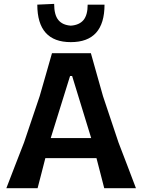

<svg xmlns="http://www.w3.org/2000/svg" viewBox="-20 -994 751 1014"><path d="M13.5 0Q36 -58 60.2 -121.2Q84.5 -184.5 107 -241.5L189.5 -486Q208.5 -551 223.5 -604.2Q238.5 -657.5 254.5 -713H460Q475.5 -658 490.5 -604.5Q505.5 -551 524 -486L606 -241Q629 -181 652.8 -119Q676.5 -57 698 0H530.5Q520.5 -38.5 510.2 -79Q500 -119.5 489.5 -159H219.5Q209.5 -119 199 -79Q188.5 -39 178.5 0ZM350 -592.5 248 -265H461.5L361 -592.5ZM354 -771.5Q177 -771.5 177 -969.5L266 -973.5Q266 -915.5 288 -888.5Q310 -861.5 354 -858.5Q398.5 -861.5 420.8 -888Q443 -914.5 443 -969.5H532Q532 -771.5 354 -771.5Z"/></svg>

Font: Commissioner Loud SemiBold
Style: Regular
Weight: 600
Designer: Kostas Bartsokas
Foundry: Kostas Bartsokas
Version: Version 1.000; ttfautohint (v1.8.3)